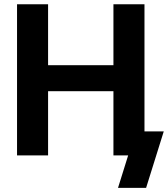

<svg xmlns="http://www.w3.org/2000/svg" viewBox="-20 -748 808 924"><path d="M62 0V-727.5H211.4V-434.1H525.9V-727.5H675.3V0H525.9V-309.1H211.4V0ZM547.9 156.2 596.7 0H557.1V-115.7H768.1L683.1 156.2Z"/></svg>

Font: Inter 20pt
Style: Bold
Weight: 700
Version: Version 4.001;git-66647c0bb